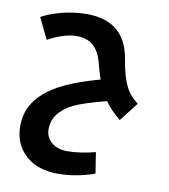

<svg xmlns="http://www.w3.org/2000/svg" viewBox="-90 -581 863 983"><g transform="rotate(10 341.5 -89.5)"><path d="M273 326C338 326 402 315 467 292L450 183C397 197 348 204 303 204C238 204 191 166 191 110C191 49 226 5 292 -29C324 -45 380 -63 461 -84C482 -54 509 -26 542 0L618 -98C563 -139 535 -187 514 -312C492 -442 415 -505 282 -505C203 -505 113 -484 49 -449L102 -339C158 -370 208 -385 251 -385C323 -385 365 -347 385 -268C391 -245 399 -218 409 -187C264 -147 183 -107 128 -59C73 -11 45 47 45 118C45 243 136 326 273 326Z"/></g></svg>

Font: Noto Kufi Arabic
Style: Bold
Weight: 700
Designer: Monotype Design Team, David Williams, Khaled Hosny
Foundry: Google LLC
Version: Version 2.109